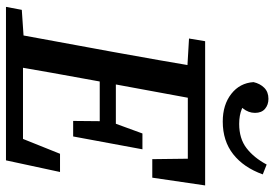

<svg xmlns="http://www.w3.org/2000/svg" viewBox="-158 -761 919 643"><g transform="rotate(90 301.5 -439.5)"><path d="M3 0 13 -53 131 -61H143L138 0ZM88 0 154 -359Q168 -436 181.5 -513Q195 -590 208 -667H318L252 -309Q238 -232 224 -154.5Q210 -77 197 0ZM109 -613 118 -667H249L243 -606H229ZM155 0 160 -57H495L426 -9L495 -181H556L517 0ZM205 -314 210 -368H428L423 -314ZM262 -609 267 -667H601L575 -490H513L511 -650L549 -609ZM385 -225 386 -331 389 -353 427 -457H480L437 -225ZM387 -726Q331 -726 294.5 -754.5Q258 -783 255 -829Q260 -851 274 -865Q288 -879 311 -879Q331 -879 344.5 -867.5Q358 -856 358 -834Q358 -812 343 -793.5Q328 -775 304 -767L303 -817Q323 -799 344.5 -790Q366 -781 395 -781Q444 -781 476 -805.5Q508 -830 531 -873L564 -860Q541 -796 496.5 -761Q452 -726 387 -726Z"/></g></svg>

Font: Source Serif 4 Medium
Style: Italic
Weight: 500
Italic angle: -12°
Designer: Frank Grießhammer
Foundry: Adobe Systems Incorporated
Version: Version 4.004;hotconv 1.0.116;makeotfexe 2.5.65601